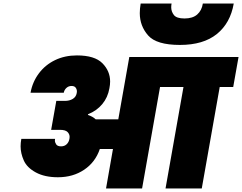

<svg xmlns="http://www.w3.org/2000/svg" viewBox="-20 -1061 1363 1081"><path d="M1293 -571H1217L1116 0H912L1013 -571H881L780 0H577L616 -222H542Q517 -148 454 -105.5Q391 -63 306 -63Q232 -63 182 -90Q132 -117 114 -157.5Q96 -198 96 -237Q96 -257 100 -279H290Q289 -275 289 -270Q289 -259 296.5 -248Q304 -237 324 -237Q343 -237 355.5 -249Q368 -261 371 -280Q372 -285 372 -290Q372 -306 360 -318Q348 -330 317 -330H268L297 -493H346Q371 -493 389.5 -504Q408 -515 412 -537Q413 -542 413 -546Q413 -558 406 -567.5Q399 -577 383 -577Q366 -577 354 -566Q342 -555 339 -539H152Q163 -600 199 -648Q235 -696 290 -722.5Q345 -749 413 -749Q513 -749 556.5 -705Q600 -661 600 -602Q600 -584 596 -564Q587 -512 555.5 -474.5Q524 -437 476 -418L475 -414Q502 -405 519 -389H646L708 -740H1323ZM1296 -1041Q1277 -931 1201 -869.5Q1125 -808 993 -808Q861 -808 814 -861.5Q767 -915 767 -987Q767 -1012 772 -1041H946Q944 -1030 944 -1020Q944 -996 959 -976.5Q974 -957 1019 -957Q1065 -957 1090.5 -979.5Q1116 -1002 1122 -1041Z"/></svg>

Font: Fz Poppins Black
Style: Italic
Weight: 900
Italic angle: -10°
Designer: Ninad Kale (Devanagari), Jonny Pinhorn (Latin)
Foundry: Indian Type Foundry
Version: Vit hóa bi Vntype.Com & FontZin.Com